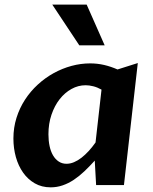

<svg xmlns="http://www.w3.org/2000/svg" viewBox="-20 -802 663 832"><path d="M419.9 -413.6Q401.9 -423.8 384 -428.2Q366.2 -432.6 351.1 -432.6Q318.8 -432.6 289.8 -416.5Q260.7 -400.4 238.5 -372.1Q216.3 -343.8 203.1 -304.9Q189.9 -266.1 189.9 -220.2Q189.9 -192.9 194.8 -169.4Q199.7 -146 209.7 -128.9Q219.7 -111.8 234.4 -102.1Q249 -92.3 268.1 -92.3Q284.2 -92.3 300.5 -99.1Q316.9 -106 333 -118.4Q349.1 -130.9 364.5 -147.7Q379.9 -164.6 394 -184.6ZM517.1 0H396.5L390.6 -106Q367.7 -80.6 345.2 -59.3Q322.8 -38.1 299.6 -22.7Q276.4 -7.3 251.5 1.2Q226.6 9.8 199.7 9.8Q160.6 9.8 130.6 -7.6Q100.6 -24.9 80.1 -54Q59.6 -83 48.8 -121.3Q38.1 -159.7 38.1 -201.7Q38.1 -249 51.5 -291.5Q64.9 -334 88.4 -370.1Q111.8 -406.2 143.8 -435.5Q175.8 -464.8 212.6 -485.1Q249.5 -505.4 289.8 -516.4Q330.1 -527.3 370.6 -527.3Q401.9 -527.3 431.2 -520.5Q460.4 -513.7 489.3 -501L577.1 -528.8ZM323.7 -605.5 206.5 -782.2H355.5L433.6 -605.5Z"/></svg>

Font: Proza Libre
Style: SemiBold Italic
Weight: 600
Designer: Jasper de Waard
Foundry: Jasper de Waard
Version: Version 1.000; ttfautohint (v1.4.1.8-43bc)